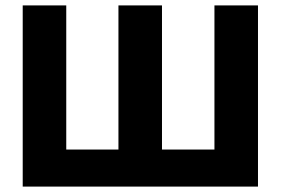

<svg xmlns="http://www.w3.org/2000/svg" viewBox="-20 -690 1038 710"><path d="M64 0H934V-670H773V-137H579V-670H418V-137H225V-670H64Z"/></svg>

Font: LT Wave Text Black
Style: Regular
Weight: 900
Designer: Daniel Lyons
Version: Version 2.5 (Glyphs App)